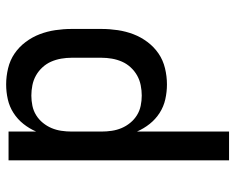

<svg xmlns="http://www.w3.org/2000/svg" viewBox="-92 -476 783 640"><g transform="rotate(-90 300.0 -156.5)"><path d="M85 215V-520H181V-428Q191 -451 206.5 -470.5Q222 -490 243 -503.5Q264 -517 288.5 -522.5Q313 -528 338 -528Q365 -528 392 -521.5Q419 -515 441 -500Q463 -485 479.5 -463Q496 -441 505.5 -416Q515 -391 519 -364Q523 -337 523 -310V-210Q523 -183 519 -156Q515 -129 505.5 -104Q496 -79 479.5 -57Q463 -35 441 -20Q419 -5 392 1.5Q365 8 338 8Q313 8 288.5 2.5Q264 -3 243 -16.5Q222 -30 206.5 -49.5Q191 -69 181 -92V215ZM301 -76Q318 -76 335.5 -79.5Q353 -83 368 -91.5Q383 -100 395 -113Q407 -126 414 -142Q421 -158 424 -175.5Q427 -193 427 -210V-310Q427 -327 424 -344.5Q421 -362 414 -378Q407 -394 395 -407Q383 -420 368 -428.5Q353 -437 335.5 -440.5Q318 -444 301 -444Q284 -444 267 -440.5Q250 -437 235.5 -428Q221 -419 210 -405.5Q199 -392 192.5 -376.5Q186 -361 183.5 -344Q181 -327 181 -310V-210Q181 -193 183.5 -176Q186 -159 192.5 -143.5Q199 -128 210 -114.5Q221 -101 235.5 -92Q250 -83 267 -79.5Q284 -76 301 -76Z"/></g></svg>

Font: Iosevka Aile Medium
Style: Regular
Weight: 500
Designer: Belleve Invis
Foundry: Belleve Invis
Version: Version 27.3.5; ttfautohint (v1.8.4)